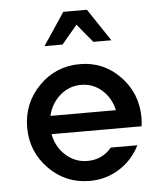

<svg xmlns="http://www.w3.org/2000/svg" viewBox="-53 -793 717 850"><g transform="rotate(-5 305.0 -368.0)"><path d="M244 -602H164L260 -746H365L461 -602H381L313 -684ZM161 -211Q172 -153 213.5 -116Q255 -79 310 -79Q375 -79 417 -129H535Q504 -66 444.5 -28Q385 10 312 10Q205 10 130.5 -66Q56 -142 56 -249Q56 -357 130.5 -433Q205 -509 312 -509Q418 -509 491 -433Q564 -357 564 -249Q564 -229 561 -211ZM454 -292Q442 -347 402.5 -382Q363 -417 310 -417Q257 -417 216.5 -382Q176 -347 163 -292Z"/></g></svg>

Font: Simpel Medium
Style: Regular
Weight: 500
Designer: Janko Jovanovic
Version: Version 1.048;PS 001.048;hotconv 1.0.88;makeotf.lib2.5.64775